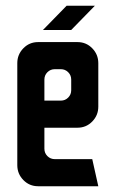

<svg xmlns="http://www.w3.org/2000/svg" viewBox="-20 -646 401 666"><path d="M129 -542 211 -626H309L227 -542ZM112 0Q82 0 61 -21.5Q40 -43 40 -73V-427Q40 -457 61 -478.5Q82 -500 112 -500H249Q279 -500 300 -478.5Q321 -457 321 -427V-276Q321 -246 300 -224.5Q279 -203 249 -203H134V-130Q134 -115 144.5 -104.5Q155 -94 170 -94H300L321 0ZM134 -297H191Q206 -297 216.5 -307.5Q227 -318 227 -333V-370Q227 -385 216.5 -395.5Q206 -406 191 -406H170Q155 -406 144.5 -395.5Q134 -385 134 -370Z"/></svg>

Font: Odibee Sans
Style: Regular
Weight: 400
Designer: James Barnard - Barnard Co. Limited
Version: Version 2.001; ttfautohint (v1.8.3)